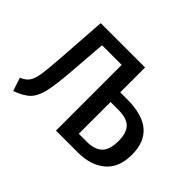

<svg xmlns="http://www.w3.org/2000/svg" viewBox="-114 -728 940 940"><g transform="rotate(45 355.5 -258.0)"><path d="M684 -180Q684 -90 630.5 -45Q577 0 489 0H337V-455H201L186 -260Q178 -157 166.5 -108Q155 -59 130 -33.5Q105 -8 52 11L29 -58Q58 -70 71 -89Q84 -108 90 -145Q96 -182 102 -268L120 -527H427V-355H476Q684 -355 684 -180ZM590 -180Q590 -236 565 -262Q540 -288 479 -288H427V-68H483Q536 -68 563 -94Q590 -120 590 -180Z"/></g></svg>

Font: Fira Sans Condensed
Style: Regular
Weight: 400
Width: 3
Designer: bBox Type GmbH & Carrois Corporate GbR & Edenspiekermann AG
Foundry: bBox Type GmbH & Carrois Corporate GbR & Edenspiekermann AG
Version: Version 4.301